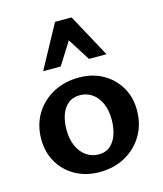

<svg xmlns="http://www.w3.org/2000/svg" viewBox="-109 -792 752 887"><g transform="rotate(-15 267.0 -349.0)"><path d="M258 13Q194 13 143.5 -15Q93 -43 64.5 -92Q36 -141 36 -203Q36 -271 67.5 -323Q99 -375 153.5 -404.5Q208 -434 277 -434Q341 -434 390.5 -406.5Q440 -379 469 -330.5Q498 -282 498 -219Q498 -152 467 -99.5Q436 -47 382 -17Q328 13 258 13ZM275 -67Q310 -67 332 -87Q354 -107 364 -139Q374 -171 374 -206Q374 -254 358.5 -287Q343 -320 317.5 -337Q292 -354 260 -354Q226 -354 203.5 -335Q181 -316 170.5 -285Q160 -254 160 -217Q160 -169 175.5 -135.5Q191 -102 217.5 -84.5Q244 -67 275 -67ZM345 -505 259 -641 238 -711H317L429 -505ZM126 -505 238 -711H317L297 -643L210 -505Z"/></g></svg>

Font: Ysabeau Office
Style: Bold
Weight: 700
Designer: Christian Thalmann (Catharsis Fonts)
Version: Version 2.001;gftools[0.9.30]; featfreeze: tnum,lnum,ss02